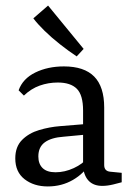

<svg xmlns="http://www.w3.org/2000/svg" viewBox="-20 -663 479 691"><path d="M152 8Q102 8 68.5 -18Q35 -44 35 -93Q35 -135 59.5 -159.5Q84 -184 121 -195Q158 -206 196 -209L294 -217V-179L209 -171Q165 -168 141.5 -151Q118 -134 118 -100Q118 -73 133.5 -58Q149 -43 180 -43Q213 -43 245.5 -58Q278 -73 295 -95L304 -76Q283 -39 242.5 -15.5Q202 8 152 8ZM47 -338Q62 -380 107 -402Q152 -424 210 -424Q283 -424 319 -387.5Q355 -351 355 -276V-69Q355 -47 377 -45L418 -41V-7Q408 -4 387 1Q366 6 348 6Q318 6 300.5 -11Q283 -28 279 -61V-265Q279 -321 256.5 -343.5Q234 -366 188 -366Q154 -366 123 -355Q92 -344 66 -319ZM281 -487 256 -460Q226 -480 195.5 -504Q165 -528 140 -552.5Q115 -577 100 -597L153 -643Z"/></svg>

Font: Yrsa
Style: Regular
Weight: 400
Designer: Anna Giedrys (Yrsa+Rasa design), David Brezina (Yrsa art-direction, Rasa art-direction, design)
Foundry: Rosetta Type Foundry
Version: Version 2.004